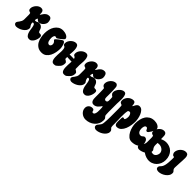

<svg xmlns="http://www.w3.org/2000/svg" viewBox="215 -1683 3125 3125"><g transform="rotate(45 1777.0 -120.5)"><path d="M201 -301Q202 -294 204 -290Q206 -289 208 -288Q210 -287 213 -287Q224 -287 236.5 -291Q249 -295 259.5 -302.5Q270 -310 296.5 -306.5Q323 -303 334.5 -293.5Q346 -284 352.5 -276Q359 -268 363.5 -258Q368 -248 371 -238.5Q374 -229 377 -220Q380 -211 386 -203Q393 -194 405 -194Q417 -194 428.5 -192.5Q440 -191 448.5 -183Q457 -175 457 -151Q457 -131 450 -105.5Q443 -80 430 -57.5Q417 -35 398 -19.5Q379 -4 355 -4Q323 -4 305 -21.5Q287 -39 277 -65.5Q267 -92 262.5 -123Q258 -154 253.5 -180.5Q249 -207 240.5 -224.5Q232 -242 214 -242Q212 -242 209 -241Q206 -240 204 -239Q201 -235 200 -231.5Q199 -228 199 -227Q200 -210 204 -201Q210 -185 216.5 -176Q223 -167 229 -159.5Q235 -152 235 -134Q235 -105 217 -80.5Q199 -56 172 -38Q145 -20 114 -10Q83 0 58 0Q40 0 24 -11.5Q8 -23 8 -41Q8 -55 17.5 -68.5Q27 -82 39 -97.5Q51 -113 60.5 -133Q70 -153 70 -180V-281Q70 -288 68.5 -301Q67 -314 64 -320Q39 -327 26 -336.5Q13 -346 13 -375Q13 -397 23.5 -420Q34 -443 51 -462Q68 -481 89.5 -493Q111 -505 134 -505Q157 -505 169 -496.5Q181 -488 186.5 -474.5Q192 -461 192.5 -444Q193 -427 193 -410Q200 -410 208 -425Q216 -440 230 -458Q244 -476 265 -491Q286 -506 319 -506Q338 -506 349.5 -497.5Q361 -489 367.5 -475.5Q374 -462 376.5 -446Q379 -430 379 -416Q379 -399 369.5 -380Q360 -361 345 -345Q330 -329 311.5 -319Q293 -309 275 -309Q260 -309 252 -312.5Q244 -316 238.5 -321Q233 -326 228.5 -331.5Q224 -337 216 -341Q210 -335 207 -324Q203 -313 201 -301Z M646 -498Q661 -498 682.5 -494Q704 -490 723 -481.5Q742 -473 755.5 -459Q769 -445 769 -425Q769 -419 753.5 -403.5Q738 -388 717.5 -372Q697 -356 678.5 -344Q660 -332 654 -332Q646 -332 640 -336Q634 -340 626 -340Q617 -340 611 -333Q605 -326 601 -316Q597 -306 595.5 -295.5Q594 -285 594 -279Q594 -265 595.5 -246.5Q597 -228 602.5 -210.5Q608 -193 619 -181Q630 -169 649 -169Q666 -169 675.5 -185Q685 -201 685 -216Q685 -236 679 -247.5Q673 -259 666 -266Q659 -273 653 -278Q647 -283 647 -291Q647 -297 663 -312.5Q679 -328 699.5 -343.5Q720 -359 739.5 -371.5Q759 -384 766 -384Q782 -384 792.5 -368Q803 -352 810 -330.5Q817 -309 820 -287.5Q823 -266 823 -254Q823 -215 814.5 -169Q806 -123 786 -83.5Q766 -44 732.5 -18Q699 8 648 8Q594 8 558 -16Q522 -40 500.5 -77.5Q479 -115 470.5 -162Q462 -209 462 -254Q462 -296 472.5 -339.5Q483 -383 505.5 -418Q528 -453 562.5 -475.5Q597 -498 646 -498Z M1097 -294Q1093 -310 1087 -318Q1081 -326 1074 -328.5Q1067 -331 1061 -334.5Q1055 -338 1051 -346.5Q1047 -355 1047 -375Q1047 -397 1058 -420Q1069 -443 1087 -461Q1105 -479 1127.5 -490.5Q1150 -502 1173 -502Q1207 -502 1220.5 -475Q1234 -448 1236 -411.5Q1238 -375 1234.5 -338Q1231 -301 1231 -282L1232 -202Q1232 -194 1240 -189.5Q1248 -185 1257.5 -179.5Q1267 -174 1275 -165.5Q1283 -157 1283 -142Q1283 -93 1259.5 -63.5Q1236 -34 1200 -7Q1180 0 1157 0Q1135 0 1122 -13.5Q1109 -27 1103 -49Q1097 -71 1096 -98Q1095 -125 1096 -152Q1097 -179 1099 -203Q1101 -222 1101 -235Q1082 -235 1034 -237Q1012 -238 997 -239V-202Q997 -194 1005 -189.5Q1013 -185 1022.5 -179.5Q1032 -174 1040 -165.5Q1048 -157 1048 -142Q1048 -93 1024.5 -63.5Q1001 -34 965 -7Q945 0 922 0Q900 0 887 -13.5Q874 -27 868 -49Q862 -71 861 -98Q860 -125 861 -152Q862 -179 864 -203Q866 -227 866 -242Q866 -275 862 -292.5Q858 -310 852 -318Q846 -326 839 -328.5Q832 -331 826 -334.5Q820 -338 816 -346.5Q812 -355 812 -375Q812 -397 823 -420Q834 -443 852 -461Q870 -479 892.5 -490.5Q915 -502 938 -502Q972 -502 985.5 -475Q999 -448 1001 -411.5Q1003 -375 1000 -338Q997 -312 996 -295H1041Q1076 -294 1097 -294Z M1472 -301Q1473 -294 1475 -290Q1477 -289 1479 -288Q1481 -287 1484 -287Q1495 -287 1507.5 -291Q1520 -295 1530.5 -302.5Q1541 -310 1567.5 -306.5Q1594 -303 1605.5 -293.5Q1617 -284 1623.5 -276Q1630 -268 1634.5 -258Q1639 -248 1642 -238.5Q1645 -229 1648 -220Q1651 -211 1657 -203Q1664 -194 1676 -194Q1688 -194 1699.5 -192.5Q1711 -191 1719.5 -183Q1728 -175 1728 -151Q1728 -131 1721 -105.5Q1714 -80 1701 -57.5Q1688 -35 1669 -19.5Q1650 -4 1626 -4Q1594 -4 1576 -21.5Q1558 -39 1548 -65.5Q1538 -92 1533.5 -123Q1529 -154 1524.5 -180.5Q1520 -207 1511.5 -224.5Q1503 -242 1485 -242Q1483 -242 1480 -241Q1477 -240 1475 -239Q1472 -235 1471 -231.5Q1470 -228 1470 -227Q1471 -210 1475 -201Q1481 -185 1487.5 -176Q1494 -167 1500 -159.5Q1506 -152 1506 -134Q1506 -105 1488 -80.5Q1470 -56 1443 -38Q1416 -20 1385 -10Q1354 0 1329 0Q1311 0 1295 -11.5Q1279 -23 1279 -41Q1279 -55 1288.5 -68.5Q1298 -82 1310 -97.5Q1322 -113 1331.5 -133Q1341 -153 1341 -180V-281Q1341 -288 1339.5 -301Q1338 -314 1335 -320Q1310 -327 1297 -336.5Q1284 -346 1284 -375Q1284 -397 1294.5 -420Q1305 -443 1322 -462Q1339 -481 1360.5 -493Q1382 -505 1405 -505Q1428 -505 1440 -496.5Q1452 -488 1457.5 -474.5Q1463 -461 1463.5 -444Q1464 -427 1464 -410Q1471 -410 1479 -425Q1487 -440 1501 -458Q1515 -476 1536 -491Q1557 -506 1590 -506Q1609 -506 1620.5 -497.5Q1632 -489 1638.5 -475.5Q1645 -462 1647.5 -446Q1650 -430 1650 -416Q1650 -399 1640.5 -380Q1631 -361 1616 -345Q1601 -329 1582.5 -319Q1564 -309 1546 -309Q1531 -309 1523 -312.5Q1515 -316 1509.5 -321Q1504 -326 1499.5 -331.5Q1495 -337 1487 -341Q1481 -335 1478 -324Q1474 -313 1472 -301Z M1857 -501Q1872 -501 1881 -494.5Q1890 -488 1898 -476Q1904 -469 1906.5 -439Q1909 -409 1910 -373.5Q1911 -338 1911 -305Q1911 -272 1911 -259Q1911 -249 1910.5 -235Q1910 -221 1912 -208Q1914 -195 1921.5 -185.5Q1929 -176 1944 -176Q1962 -176 1970.5 -187Q1979 -198 1979 -215Q1979 -233 1979.5 -254.5Q1980 -276 1977 -293Q1975 -300 1967.5 -304.5Q1960 -309 1952 -315.5Q1944 -322 1937 -333Q1930 -344 1930 -365Q1930 -387 1941 -410.5Q1952 -434 1969.5 -453.5Q1987 -473 2009 -485.5Q2031 -498 2054 -498Q2082 -498 2094 -471Q2106 -444 2108.5 -407.5Q2111 -371 2108.5 -333.5Q2106 -296 2106 -275V-104Q2106 -98 2106 -83Q2106 -68 2107 -51.5Q2108 -35 2108.5 -20.5Q2109 -6 2111 -3Q2117 8 2123 14Q2129 20 2134.5 26Q2140 32 2143 41Q2146 50 2146 67Q2146 114 2128 152Q2110 190 2079 216.5Q2048 243 2008 257.5Q1968 272 1924 272Q1898 272 1873 262Q1848 252 1828.5 234.5Q1809 217 1797.5 194Q1786 171 1786 144Q1786 106 1811 81.5Q1836 57 1874 57Q1896 57 1903.5 65.5Q1911 74 1913.5 83.5Q1916 93 1919 101.5Q1922 110 1937 110Q1958 110 1967.5 89.5Q1977 69 1979.5 41Q1982 13 1980.5 -14.5Q1979 -42 1979 -57Q1979 -62 1976.5 -69Q1974 -76 1970 -81Q1958 -65 1946.5 -49Q1935 -33 1920.5 -20.5Q1906 -8 1888.5 0Q1871 8 1849 8Q1825 8 1812 -3.5Q1799 -15 1792.5 -32.5Q1786 -50 1785 -70Q1784 -90 1784 -107Q1784 -123 1784 -154.5Q1784 -186 1783.5 -217.5Q1783 -249 1782 -274Q1781 -299 1778 -303Q1775 -308 1767.5 -310.5Q1760 -313 1752.5 -318.5Q1745 -324 1739 -335Q1733 -346 1733 -369Q1733 -392 1743.5 -415.5Q1754 -439 1771 -458Q1788 -477 1810.5 -489Q1833 -501 1857 -501Z M2399 -506Q2434 -506 2458.5 -480.5Q2483 -455 2498 -419.5Q2513 -384 2520 -345.5Q2527 -307 2527 -280Q2527 -245 2520 -197.5Q2513 -150 2495.5 -106.5Q2478 -63 2447.5 -32.5Q2417 -2 2371 -2Q2348 -2 2337.5 -16Q2327 -30 2324 -50Q2321 -70 2322.5 -92Q2324 -114 2324 -131Q2324 -145 2324.5 -158.5Q2325 -172 2330 -185Q2338 -190 2347.5 -186Q2357 -182 2366 -182Q2373 -182 2378 -191Q2383 -200 2386 -212Q2389 -224 2390 -236Q2391 -248 2391 -253Q2391 -262 2388.5 -274.5Q2386 -287 2380.5 -299Q2375 -311 2366.5 -319Q2358 -327 2346 -327Q2336 -327 2326.5 -321.5Q2317 -316 2315 -305Q2309 -276 2307.5 -238.5Q2306 -201 2306.5 -162Q2307 -123 2308.5 -84.5Q2310 -46 2310 -16Q2310 -8 2309.5 5Q2309 18 2310 31.5Q2311 45 2313 56.5Q2315 68 2320 72Q2335 86 2344 97Q2353 108 2353 130Q2353 160 2334 186Q2315 212 2287 231Q2259 250 2227 260.5Q2195 271 2168 271Q2148 271 2130.5 258.5Q2113 246 2113 225Q2113 209 2122 196.5Q2131 184 2142.5 171Q2154 158 2164 141.5Q2174 125 2177 100Q2184 30 2184 -42Q2184 -114 2184 -185Q2184 -192 2184 -211.5Q2184 -231 2183.5 -252Q2183 -273 2181.5 -290.5Q2180 -308 2177 -311Q2165 -316 2155.5 -319.5Q2146 -323 2139.5 -328.5Q2133 -334 2129.5 -343.5Q2126 -353 2126 -370Q2126 -396 2137 -420.5Q2148 -445 2166.5 -463.5Q2185 -482 2209 -493Q2233 -504 2259 -504Q2277 -504 2286.5 -496Q2296 -488 2300.5 -475.5Q2305 -463 2306.5 -448.5Q2308 -434 2309 -422Q2316 -422 2322 -435Q2328 -448 2337 -464Q2346 -480 2360.5 -493Q2375 -506 2399 -506Z M2737 -511Q2755 -511 2776 -507Q2797 -503 2815.5 -493.5Q2834 -484 2846.5 -468.5Q2859 -453 2859 -431Q2859 -421 2849.5 -398.5Q2840 -376 2826.5 -353Q2813 -330 2798.5 -312.5Q2784 -295 2774 -295Q2766 -295 2759 -299Q2752 -303 2750 -311Q2746 -316 2743.5 -322Q2741 -328 2737.5 -333.5Q2734 -339 2729 -342.5Q2724 -346 2714 -346Q2701 -346 2693 -337.5Q2685 -329 2681 -317Q2677 -305 2675.5 -292Q2674 -279 2674 -270Q2674 -254 2677.5 -238Q2681 -222 2689 -208.5Q2697 -195 2710 -186.5Q2723 -178 2741 -178Q2757 -178 2765.5 -183.5Q2774 -189 2780.5 -195Q2787 -201 2794 -206.5Q2801 -212 2815 -212Q2831 -212 2843 -203.5Q2855 -195 2863 -182Q2871 -169 2875 -153.5Q2879 -138 2879 -124Q2879 -90 2864 -66.5Q2849 -43 2825 -29Q2801 -15 2771.5 -8.5Q2742 -2 2714 -2Q2670 -2 2638 -29.5Q2606 -57 2585 -97Q2564 -137 2553.5 -181.5Q2543 -226 2543 -260Q2543 -306 2553 -351Q2563 -396 2586 -431.5Q2609 -467 2646 -489Q2683 -511 2737 -511Z M3457 -513Q3491 -513 3504.5 -492Q3518 -471 3518 -441Q3518 -369 3513 -311.5Q3508 -254 3508 -209Q3508 -183 3514 -172Q3520 -161 3527.5 -154.5Q3535 -148 3541 -139.5Q3547 -131 3547 -110Q3547 -80 3529 -54Q3511 -28 3484 -8.5Q3457 11 3425.5 22Q3394 33 3368 33Q3357 33 3346 31Q3335 29 3326 24Q3317 19 3311.5 10.5Q3306 2 3306 -11Q3306 -29 3316.5 -42Q3327 -55 3339 -67Q3355 -84 3364 -116.5Q3373 -149 3376.5 -186Q3380 -223 3380.5 -259Q3381 -295 3381 -304Q3381 -316 3370 -318.5Q3359 -321 3351 -323Q3340 -332 3332.5 -346.5Q3325 -361 3325 -376Q3325 -401 3336 -425.5Q3347 -450 3365.5 -469.5Q3384 -489 3408 -501Q3432 -513 3457 -513ZM3025 -288Q3026 -277 3026 -272Q3025 -259 3025 -251Q3025 -216 3031 -200.5Q3037 -185 3043.5 -176Q3050 -167 3056 -159.5Q3062 -152 3062 -134Q3062 -125 3060 -116Q3072 -112 3089 -110Q3109 -107 3124 -114.5Q3139 -122 3149.5 -135Q3160 -148 3166 -165Q3172 -182 3172 -199Q3172 -215 3164 -232.5Q3156 -250 3140.5 -263.5Q3125 -277 3101.5 -286Q3078 -295 3047 -292Q3033 -291 3025 -288ZM2990 -32Q2967 -18 2941 -10Q2910 0 2885 0Q2867 0 2851 -11.5Q2835 -23 2835 -41Q2835 -55 2844.5 -68.5Q2854 -82 2866 -97.5Q2878 -113 2887.5 -133Q2897 -153 2897 -180V-281Q2897 -288 2895.5 -301Q2894 -314 2891 -320Q2866 -327 2853 -336.5Q2840 -346 2840 -375Q2840 -397 2850.5 -420Q2861 -443 2878 -462Q2895 -481 2916.5 -493Q2938 -505 2961 -505Q2984 -505 2996 -496.5Q3008 -488 3013.5 -474.5Q3019 -461 3020 -444Q3020 -429 3022 -373Q3040 -379 3059 -387Q3084 -397 3120 -397.5Q3156 -398 3194 -384.5Q3232 -371 3259.5 -343.5Q3287 -316 3302.5 -276.5Q3318 -237 3318 -187Q3318 -143 3302 -103.5Q3286 -64 3257 -35.5Q3228 -7 3188.5 7Q3149 21 3101 15Q3063 9 3029 -8Q3007 -19 2990 -32Z"/></g></svg>

Font: r_Neptun CAT
Style: Regular
Weight: 400
Foundry: Peter Wiegel, CAT-Fonts
Version: Version 1.000;June 8, 2024;FontCreator 14.0.0.2814 32-bit